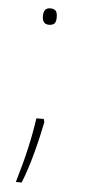

<svg xmlns="http://www.w3.org/2000/svg" viewBox="-50 -562 320 721"><g transform="rotate(5 110.0 -201.5)"><path d="M85 -501C85 -484 90 -470 110 -470C134 -470 137 -484 137 -501C137 -517 134 -532 110 -532C90 -532 85 -517 85 -501ZM125 -104 122 -116H94C83 -40 67 32 38 129H60C88 60 110 -30 125 -104Z"/></g></svg>

Font: Noto Sans Canadian Aboriginal Thin
Style: Regular
Weight: 100
Designer: Monotype Design Team, Typotheque's Kevin King
Foundry: Monotype Imaging Inc.
Version: Version 2.004